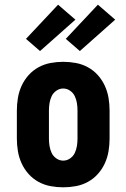

<svg xmlns="http://www.w3.org/2000/svg" viewBox="-20 -792 540 820"><path d="M250 8Q223 8 196 3Q169 -2 145 -15Q121 -28 102.5 -48.5Q84 -69 72.5 -94Q61 -119 56.5 -146Q52 -173 52 -200V-320Q52 -347 56.5 -374Q61 -401 72.5 -426Q84 -451 102.5 -471.5Q121 -492 145 -505Q169 -518 196 -523Q223 -528 250 -528Q277 -528 304 -523Q331 -518 355 -505Q379 -492 397.5 -471.5Q416 -451 427.5 -426Q439 -401 443.5 -374Q448 -347 448 -320V-200Q448 -173 443.5 -146Q439 -119 427.5 -94Q416 -69 397.5 -48.5Q379 -28 355 -15Q331 -2 304 3Q277 8 250 8ZM250 -106Q266 -106 279.5 -115.5Q293 -125 299.5 -139Q306 -153 308.5 -168.5Q311 -184 311 -200V-320Q311 -336 308.5 -351.5Q306 -367 299.5 -381Q293 -395 279.5 -404.5Q266 -414 250 -414Q234 -414 220.5 -404.5Q207 -395 200.5 -381Q194 -367 191.5 -351.5Q189 -336 189 -320V-200Q189 -184 191.5 -168.5Q194 -153 200.5 -139Q207 -125 220.5 -115.5Q234 -106 250 -106ZM321 -574 261 -626 398 -772 472 -708ZM151 -574 91 -626 228 -772 302 -708Z"/></svg>

Font: Iosevka Curly Slab Heavy
Style: Regular
Weight: 900
Monospace: yes
Designer: Belleve Invis
Foundry: Belleve Invis
Version: Version 22.1.2; ttfautohint (v1.8.4)